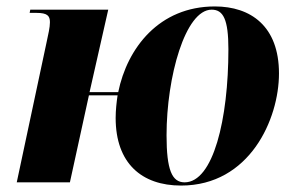

<svg xmlns="http://www.w3.org/2000/svg" viewBox="-20 -566 917 596"><path d="M542 10C755 10 846 -196 846 -338C846 -485 758 -546 647 -546C474 -546 375 -417 347 -280H258L316 -536H74L72 -526H93C127 -526 135 -517 135 -497C135 -481 130 -460 124 -432L32 0H197L256 -270H345C342 -250 339 -224 339 -200C339 -59 420 10 542 10ZM553 0C514 0 497 -38 497 -146C497 -327 555 -536 637 -536C673 -536 689 -506 689 -413C689 -196 642 0 553 0Z"/></svg>

Font: Noto Serif Display SemiCondensed ExtraBold
Style: Italic
Weight: 800
Width: 4
Italic angle: -12°
Designer: Monotype Design Team
Foundry: Monotype Imaging Inc.
Version: Version 2.009